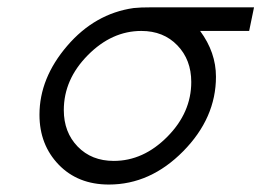

<svg xmlns="http://www.w3.org/2000/svg" viewBox="-20 -492 708 520"><path d="M86.9 -181.2Q86.9 -280.3 161.9 -367.7Q236.8 -455.1 341.8 -470.2Q358.9 -472.2 393.1 -472.2H668L654.8 -408.2H522Q564.9 -350.1 564.9 -284.2Q564.9 -172.4 476.1 -82.3Q387.2 7.8 274.9 7.8Q190.9 7.8 138.9 -46.1Q86.9 -100.1 86.9 -181.2ZM152.8 -193.8Q152.8 -133.8 190.4 -95Q228 -56.2 288.1 -56.2Q368.2 -56.2 433.1 -121.6Q498 -187 498 -270Q498 -330.1 460.4 -369.1Q422.9 -408.2 362.8 -408.2Q282.7 -408.2 217.8 -342.5Q152.8 -276.9 152.8 -193.8Z"/></svg>

Font: CMU Bright
Style: Oblique
Weight: 500
Italic angle: -12°
Version: Version 0.7.0